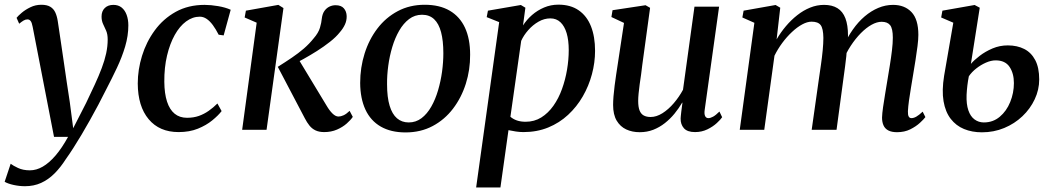

<svg xmlns="http://www.w3.org/2000/svg" viewBox="-64 -572 4631 846"><path d="M80 -453.5Q76.5 -472.5 71 -479.5Q65.5 -486.5 57 -486.5Q48 -486.5 39.8 -481.5Q31.5 -476.5 20.5 -467.5L9 -493.5Q16 -502.5 32 -516Q48 -529.5 70.2 -540.2Q92.5 -551 118 -551Q143 -551 157.5 -542.2Q172 -533.5 179.5 -517.5Q187 -501.5 190.5 -479Q197 -436.5 203.5 -391.8Q210 -347 216.8 -301.5Q223.5 -256 230 -210.8Q236.5 -165.5 243.5 -122L258.5 -7L315.5 -118.5Q336.5 -162.5 354 -200.2Q371.5 -238 384.2 -271.8Q397 -305.5 403.8 -336.8Q410.5 -368 410.5 -398Q410.5 -421 403.8 -436.5Q397 -452 390.2 -466.2Q383.5 -480.5 383.5 -499Q383.5 -523 397.8 -536.8Q412 -550.5 435.5 -550.5Q457.5 -550.5 472 -538.8Q486.5 -527 494 -506.5Q501.5 -486 501.5 -460.5Q501.5 -414.5 487.5 -367.2Q473.5 -320 451.2 -273Q429 -226 405 -180Q388 -145.5 369.5 -110.8Q351 -76 332.2 -42.5Q313.5 -9 295 22Q276.5 53 259.2 80Q242 107 226.5 128.5Q203 165.5 176 192.5Q149 219.5 117 234Q85 248.5 46 248.5Q21.5 248.5 -3.8 243Q-29 237.5 -43.5 229L-17 149.5Q-7 157.5 15.2 168Q37.5 178.5 67.5 178.5Q96.5 178.5 124.5 162.2Q152.5 146 180.5 113.5Q208.5 81 236 31H174Z M723 10Q638.5 10 591 -46.8Q543.5 -103.5 543 -204Q543 -265 561.8 -326Q580.5 -387 617.8 -438Q655 -489 710.2 -519.8Q765.5 -550.5 837.5 -550.5Q865 -550.5 897.2 -545Q929.5 -539.5 952.5 -529L921.5 -416L899.5 -419Q887 -443.5 873.8 -461.5Q860.5 -479.5 846.2 -489Q832 -498.5 816.5 -498.5Q784.5 -498.5 756 -477.5Q727.5 -456.5 706 -418Q684.5 -379.5 672 -327Q659.5 -274.5 660 -211.5Q660.5 -159.5 672 -124.2Q683.5 -89 705.5 -71Q727.5 -53 760 -53Q789 -53 812.2 -61.2Q835.5 -69.5 855.8 -83.8Q876 -98 894 -116L912.5 -82.5Q898 -63.5 871.5 -41.8Q845 -20 808 -5Q771 10 723 10Z M1003 0 1067 -472 1014 -495 1019.5 -525 1162.5 -550.5 1185 -536.5 1110.5 0ZM1364.5 10Q1342 10 1326.2 2.5Q1310.5 -5 1299.5 -18.8Q1288.5 -32.5 1279 -51L1160 -277.5Q1193.5 -298.5 1222.2 -318Q1251 -337.5 1275 -358.2Q1299 -379 1318.5 -403.5Q1339 -427 1345.8 -449.8Q1352.5 -472.5 1354 -490.5Q1356.5 -511 1365.5 -523.8Q1374.5 -536.5 1387.5 -542.8Q1400.5 -549 1414.5 -549Q1439.5 -549 1451.2 -535.2Q1463 -521.5 1463.5 -501Q1464 -481.5 1455.8 -463.8Q1447.5 -446 1433.5 -430Q1417 -409 1390 -387.8Q1363 -366.5 1332.5 -347.2Q1302 -328 1273.5 -312.2Q1245 -296.5 1224.5 -286.5L1245 -321.5L1375 -106.5Q1387.5 -85 1401 -71.8Q1414.5 -58.5 1427.5 -58.5Q1437.5 -58.5 1449.8 -64Q1462 -69.5 1476.5 -83.5L1490.5 -57Q1481.5 -43.5 1463.8 -27.8Q1446 -12 1420.8 -1Q1395.5 10 1364.5 10Z M1807.5 -551Q1873 -551 1917.5 -525Q1962 -499 1984.8 -450Q2007.5 -401 2007.5 -331Q2008 -264.5 1988.5 -203Q1969 -141.5 1932 -93Q1895 -44.5 1842.2 -16.5Q1789.5 11.5 1723 11.5Q1658.5 11.5 1613.8 -14.2Q1569 -40 1546.2 -89Q1523.5 -138 1523 -206.5Q1523 -274 1542.5 -336Q1562 -398 1599 -446.5Q1636 -495 1688.8 -523Q1741.5 -551 1807.5 -551ZM1795.5 -507Q1763.5 -507 1738.5 -488Q1713.5 -469 1695 -437Q1676.5 -405 1664.5 -365Q1652.5 -325 1646.8 -282.5Q1641 -240 1641.5 -200.5Q1641.5 -143.5 1652.8 -106.2Q1664 -69 1685.2 -50.8Q1706.5 -32.5 1737 -32.5Q1768.5 -32.5 1793.2 -51.2Q1818 -70 1836.2 -102Q1854.5 -134 1866.2 -174Q1878 -214 1883.8 -256.2Q1889.5 -298.5 1889.5 -337.5Q1889.5 -392.5 1879.5 -430.2Q1869.5 -468 1848.8 -487.5Q1828 -507 1795.5 -507Z M2034 254 2135.5 -474.5 2080.5 -496.5 2086 -525 2231 -550 2251 -538 2240.5 -460Q2256.5 -485 2280.2 -505.8Q2304 -526.5 2333.5 -539Q2363 -551.5 2396.5 -551.5Q2450 -551.5 2486 -526.5Q2522 -501.5 2540 -456Q2558 -410.5 2558 -348Q2558 -296.5 2544.2 -245Q2530.5 -193.5 2504 -147.5Q2477.5 -101.5 2439.2 -66Q2401 -30.5 2351.5 -10.2Q2302 10 2242.5 10Q2226.5 10 2209.5 7.5Q2192.5 5 2176.5 1.5L2141 254ZM2185 -57.5Q2197 -47 2213.8 -41.2Q2230.5 -35.5 2252 -35.5Q2290.5 -35.5 2321 -54.5Q2351.5 -73.5 2374.5 -106Q2397.5 -138.5 2412.2 -179.5Q2427 -220.5 2434.5 -264.8Q2442 -309 2442 -351Q2442 -394.5 2432.8 -425.8Q2423.5 -457 2405.5 -474Q2387.5 -491 2361 -491Q2334 -491 2308.8 -476.5Q2283.5 -462 2263.5 -439.2Q2243.5 -416.5 2232.5 -392Z M2754.5 10.5Q2721.5 10.5 2695.2 -1.8Q2669 -14 2653.2 -40.5Q2637.5 -67 2637.5 -109.5Q2637.5 -125.5 2639.2 -147.5Q2641 -169.5 2644.2 -194.5Q2647.5 -219.5 2651 -243.5Q2654.5 -267.5 2657.5 -286L2685.5 -471L2630 -497L2635 -527L2780.5 -549L2800.5 -537.5L2766 -285.5Q2764 -265.5 2760.8 -243.5Q2757.5 -221.5 2754.5 -200Q2751.5 -178.5 2749.8 -159.8Q2748 -141 2748 -127.5Q2748 -100.5 2754.2 -85Q2760.5 -69.5 2772.8 -63Q2785 -56.5 2803 -56.5Q2828.5 -56.5 2855 -73.2Q2881.5 -90 2905 -117.5Q2928.5 -145 2945.5 -176.5L2996 -542.5H3104.5L3041 -87.5Q3038.5 -69.5 3043 -60.5Q3047.5 -51.5 3057 -51.5Q3066.5 -51.5 3078.2 -58Q3090 -64.5 3106 -80.5L3118 -55.5Q3111.5 -45.5 3094.5 -29.8Q3077.5 -14 3052.8 -2Q3028 10 2998.5 10Q2964.5 10 2949.5 -7Q2934.5 -24 2935 -50Q2935 -53 2935.8 -60.8Q2936.5 -68.5 2937.8 -79Q2939 -89.5 2940.5 -100.2Q2942 -111 2943 -119L2942 -120Q2927 -94.5 2908 -71.2Q2889 -48 2865.5 -29.5Q2842 -11 2814.5 -0.2Q2787 10.5 2754.5 10.5Z M3374 -538 3358 -398.5Q3375.5 -429 3398.8 -456.5Q3422 -484 3449 -505.2Q3476 -526.5 3505.8 -538.5Q3535.5 -550.5 3567 -550.5Q3602.5 -550.5 3626 -536Q3649.5 -521.5 3661 -491.5Q3672.5 -461.5 3672.5 -415Q3672.5 -408.5 3671.8 -399.2Q3671 -390 3669.8 -379.2Q3668.5 -368.5 3667 -357L3652 -367Q3670 -408 3693.8 -441.8Q3717.5 -475.5 3746 -499.8Q3774.5 -524 3806 -537.2Q3837.5 -550.5 3871 -550.5Q3922 -550.5 3952.2 -518.8Q3982.5 -487 3982.5 -418.5Q3982.5 -398.5 3978.8 -368.8Q3975 -339 3969.8 -306Q3964.5 -273 3959.5 -243Q3955 -215.5 3950 -185.8Q3945 -156 3941.2 -129Q3937.5 -102 3936.5 -82Q3936 -65.5 3940 -58.5Q3944 -51.5 3952 -51.5Q3962 -51.5 3973.5 -58Q3985 -64.5 4001.5 -80L4013.5 -56Q4006.5 -46.5 3989.5 -30.8Q3972.5 -15 3947 -2.2Q3921.5 10.5 3888.5 10.5Q3865 10.5 3850.2 2.8Q3835.5 -5 3829 -19.5Q3822.5 -34 3822.5 -54Q3823 -71.5 3827 -99.8Q3831 -128 3836.5 -160.5Q3842 -193 3847 -224Q3852 -253.5 3857.2 -286.2Q3862.5 -319 3866.2 -350.2Q3870 -381.5 3870 -406Q3870 -446 3858.2 -461Q3846.5 -476 3820.5 -476Q3800 -476 3776.5 -463Q3753 -450 3729.2 -426Q3705.5 -402 3684.5 -370Q3663.5 -338 3648.5 -299.5L3668.5 -367.5Q3667.5 -347 3665 -324Q3662.5 -301 3659.5 -278.2Q3656.5 -255.5 3653.5 -234L3622 0H3512.5L3544 -222.5Q3548.5 -253 3553.2 -286Q3558 -319 3561 -350.2Q3564 -381.5 3564 -405Q3563.5 -446.5 3552 -461.5Q3540.5 -476.5 3512 -476.5Q3493 -476.5 3470.8 -464.5Q3448.5 -452.5 3425.8 -431.2Q3403 -410 3383 -383Q3363 -356 3348.5 -326.5L3303.5 0H3195.5L3260 -471.5L3207 -495L3212.5 -525L3353.5 -550Z M4262.5 11Q4219 11 4183.8 -3.5Q4148.5 -18 4125 -48.5Q4101.5 -79 4093.5 -126Q4085.5 -173 4096 -238L4136.5 -472L4083 -495L4088.5 -525L4230.5 -550L4253 -538L4214 -290.5Q4228 -307 4252.8 -326Q4277.5 -345 4309.2 -358.5Q4341 -372 4376.5 -372Q4418 -372 4449 -356.2Q4480 -340.5 4497.5 -307.2Q4515 -274 4515 -222Q4515 -176.5 4495.2 -134.5Q4475.5 -92.5 4441 -59.8Q4406.5 -27 4360.8 -8Q4315 11 4262.5 11ZM4271 -32.5Q4311.5 -32.5 4341.2 -57.5Q4371 -82.5 4387.2 -122.5Q4403.5 -162.5 4403.5 -206Q4403.5 -249 4384.2 -277.5Q4365 -306 4323 -306Q4303 -306 4280.2 -296Q4257.5 -286 4237.5 -270.2Q4217.5 -254.5 4205 -236Q4201 -216.5 4198.5 -195.5Q4196 -174.5 4195 -154Q4193.5 -113 4202.8 -86Q4212 -59 4230 -45.8Q4248 -32.5 4271 -32.5Z"/></svg>

Font: Merriweather 60pt Medium
Style: Italic
Weight: 500
Italic angle: -7.8°
Version: Version 2.101